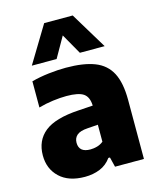

<svg xmlns="http://www.w3.org/2000/svg" viewBox="-121 -893 815 988"><g transform="rotate(-15 287.0 -399.0)"><path d="M208.5 10.5Q122 10.5 74.2 -34.8Q26.5 -80 26.5 -151.5Q26.5 -231 82.5 -276Q138.5 -321 264.5 -328.5L341 -333.5Q339.5 -379.5 313.2 -397.8Q287 -416 222.5 -416Q190.5 -416 150.2 -410.8Q110 -405.5 73.5 -395V-534.5Q116 -546 165.5 -551.8Q215 -557.5 257.5 -557.5Q351 -557.5 410 -534.8Q469 -512 496.8 -458.8Q524.5 -405.5 524.5 -314.5V0H370.5L357.5 -52.5H349Q325 -19 288.5 -4.2Q252 10.5 208.5 10.5ZM211 -170Q211 -118.5 272 -118.5Q289 -118.5 307.2 -123.5Q325.5 -128.5 341 -141V-231.5L285 -227.5Q245.5 -225 228.2 -210Q211 -195 211 -170ZM91.5 -613 209.5 -808H361.5L479.5 -613H347.5L285.5 -722L223.5 -613Z"/></g></svg>

Font: Encode Sans XBd
Style: Regular
Weight: 800
Designer: Multiple Designers
Foundry: Impallari Type
Version: Version 3.002; ttfautohint (v1.8.3) -l 8 -r 50 -G 200 -x 14 